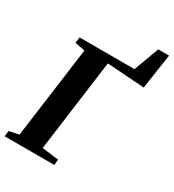

<svg xmlns="http://www.w3.org/2000/svg" viewBox="-215 -1038 1049 1159"><g transform="rotate(30 309.0 -459.0)"><path d="M1.5 0 5.5 -39 74 -53.5 159.5 -689 89.5 -702.5 94.5 -743H477.5L542 -918H617.5L581 -674.5L321 -692.5L235.5 -53.5L351 -39L347.5 0Z"/></g></svg>

Font: Merriweather 60pt ExtraBold
Style: Italic
Weight: 800
Italic angle: -7.8°
Version: Version 2.101